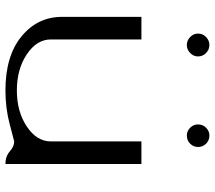

<svg xmlns="http://www.w3.org/2000/svg" viewBox="-62 -728 790 706"><g transform="rotate(90 333.0 -375.0)"><path d="M478.5 -750Q496.1 -750 508.3 -737.8Q520.5 -725.6 520.5 -708Q520.5 -691.4 508.3 -679.2Q496.1 -667 478.5 -667Q461.9 -667 449.7 -679.2Q437.5 -691.4 437.5 -708Q437.5 -725.6 449.7 -737.8Q461.9 -750 478.5 -750ZM187.5 -708Q187.5 -691.4 174.8 -679.2Q162.1 -667 145.5 -667Q128.9 -667 116.2 -679.2Q103.5 -691.4 103.5 -708Q103.5 -725.6 116.2 -737.8Q128.9 -750 145.5 -750Q162.1 -750 174.8 -737.8Q187.5 -725.6 187.5 -708ZM583 -500Q583 -500 583 0Q554.7 0 536.6 -16.1Q518.6 -32.2 500 -32.2Q498 -32.2 438.5 -16.1Q378.9 0 312.5 0Q185.5 0 113.8 -59.1Q42 -118.2 42 -208V-500H125V-167Q125 -115.2 179.7 -78.6Q234.4 -42 312.5 -42Q390.6 -42 445.3 -78.6Q500 -115.2 500 -167V-500Z"/></g></svg>

Font: okolaks
Style: Regular
Weight: 500
Version: Version 000.6.0